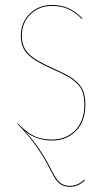

<svg xmlns="http://www.w3.org/2000/svg" viewBox="-20 -547 414 760"><path d="M256.8 188.5Q288.1 188.5 313.5 164.1L316.4 166.5Q290.5 192.4 256.8 192.4Q233.9 192.4 219.5 182.4Q205.1 172.4 192.6 150.6Q180.2 128.9 167.2 102.8Q154.3 76.7 126 35.6Q97.7 -5.4 59.6 -45.4Q57.6 -47.4 54 -51.3Q50.3 -55.2 48.3 -57.1L50.3 -59.1Q80.1 -27.3 110.8 -11Q141.6 5.4 186 5.4Q242.2 5.4 278.1 -31.7Q314 -68.8 314 -130.4Q314 -159.7 307.9 -179.7Q301.8 -199.7 284.9 -216.3Q268.1 -232.9 246.8 -244.9Q225.6 -256.8 187.5 -273.4Q117.7 -304.2 90.1 -331.8Q62.5 -359.4 62.5 -404.8Q62.5 -458 97.9 -492.7Q133.3 -527.3 184.6 -527.3Q222.7 -527.3 251.2 -514.4Q279.8 -501.5 306.2 -474.6L304.2 -471.7Q277.8 -498.5 250.2 -511Q222.7 -523.4 184.6 -523.4Q134.8 -523.4 100.6 -490.2Q66.4 -457 66.4 -404.8Q66.4 -361.3 93.3 -334.5Q120.1 -307.6 189.5 -276.9Q227.5 -260.3 249.5 -247.8Q271.5 -235.4 288.3 -218.3Q305.2 -201.2 311.5 -180.7Q317.9 -160.2 317.9 -130.4Q317.9 -66.9 280.8 -28.8Q243.7 9.3 186 9.3Q126 9.3 80.6 -26.4Q112.8 8.8 137.2 45.7Q161.6 82.5 173.3 106.2Q185.1 129.9 196.8 149.9Q208.5 169.9 222.2 179.2Q235.8 188.5 256.8 188.5Z"/></svg>

Font: Fira Sans Compressed Four
Style: Regular
Weight: 100
Width: 1
Designer: Carrois Corporate & Edenspiekermann AG
Foundry: Carrois Corporate GbR & Edenspiekermann AG
Version: Version 4.203;PS 004.203;hotconv 1.0.88;makeotf.lib2.5.64775